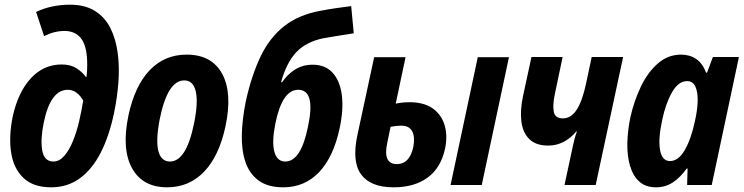

<svg xmlns="http://www.w3.org/2000/svg" viewBox="-20 -789 3172 819"><path d="M198 10Q122 10 80 -30Q38 -70 27.5 -138Q17 -206 34 -291Q57 -396 111.5 -455Q166 -514 243 -514Q281 -514 306 -498Q331 -482 346 -461H349Q351 -477 351.5 -491Q352 -505 352 -514Q352 -590 327 -623.5Q302 -657 255 -657Q212 -657 168 -635L134 -738Q167 -754 204 -761.5Q241 -769 278 -769Q343 -769 385.5 -742Q428 -715 451 -669Q474 -623 482 -563.5Q490 -504 485 -437.5Q480 -371 466 -305Q446 -210 410.5 -139.5Q375 -69 322 -29.5Q269 10 198 10ZM208 -100Q233 -100 254 -124Q275 -148 291 -187Q307 -226 317.5 -271.5Q328 -317 335 -360Q323 -381 306.5 -393.5Q290 -406 269 -406Q196 -406 167 -268Q152 -196 160 -148Q168 -100 208 -100Z M693 10Q588 10 543 -72Q498 -154 528 -297Q555 -423 618.5 -489.5Q682 -556 776 -556Q883 -556 927.5 -474.5Q972 -393 942 -251Q915 -124 851 -57Q787 10 693 10ZM705 -100Q775 -100 808 -264Q826 -353 815 -399.5Q804 -446 766 -446Q694 -446 661 -279Q644 -190 655.5 -145Q667 -100 705 -100Z M1188 10Q1124 10 1084.5 -18Q1045 -46 1027.5 -96.5Q1010 -147 1011.5 -214Q1013 -281 1029 -359Q1053 -467 1091 -547Q1129 -627 1191 -676.5Q1253 -726 1347 -743Q1378 -749 1412 -754Q1446 -759 1478 -763L1489 -647Q1452 -641 1420 -636Q1388 -631 1360 -626Q1287 -611 1245 -567.5Q1203 -524 1179 -439L1183 -438Q1207 -473 1239.5 -493Q1272 -513 1314 -513Q1367 -513 1398.5 -479Q1430 -445 1438 -384Q1446 -323 1429 -243Q1403 -120 1341.5 -55Q1280 10 1188 10ZM1197 -100Q1264 -100 1294 -250Q1327 -406 1252 -406Q1183 -406 1154 -259Q1139 -182 1150.5 -141Q1162 -100 1197 -100Z M1659 10Q1560 10 1520 -45.5Q1480 -101 1505 -215L1576 -545H1710L1668 -347Q1697 -353 1727 -353Q1789 -353 1826.5 -326Q1864 -299 1877 -253.5Q1890 -208 1878 -153Q1860 -72 1803.5 -31Q1747 10 1659 10ZM1902 0 2018 -545H2151L2035 0ZM1632 -180Q1612 -89 1673 -89Q1727 -89 1743 -162Q1751 -204 1738.5 -228.5Q1726 -253 1691 -253Q1670 -253 1646 -248Z M2388 0 2423 -163Q2426 -178 2430.5 -195.5Q2435 -213 2441 -228H2438Q2415 -200 2384.5 -184Q2354 -168 2318 -168Q2266 -168 2238 -195.5Q2210 -223 2204 -270.5Q2198 -318 2211 -379L2247 -546H2380L2347 -389Q2337 -343 2342 -313.5Q2347 -284 2381 -284Q2416 -284 2440 -321Q2464 -358 2480 -433L2504 -546H2638L2521 0Z M2778 10Q2734 10 2707 -14.5Q2680 -39 2667.5 -81.5Q2655 -124 2656 -177.5Q2657 -231 2669 -289Q2685 -360 2714.5 -421Q2744 -482 2787 -519Q2830 -556 2885 -556Q2922 -556 2949.5 -537.5Q2977 -519 2992 -479H2996L3021 -546H3132L3016 0H2911L2913 -70H2909Q2883 -33 2851 -11.5Q2819 10 2778 10ZM2838 -102Q2874 -102 2901 -149Q2928 -196 2944 -271Q2955 -319 2956 -358Q2957 -397 2946 -420Q2935 -443 2911 -443Q2874 -443 2847 -396Q2820 -349 2805 -279Q2787 -196 2795.5 -149Q2804 -102 2838 -102Z"/></svg>

Font: Noto Sans Condensed
Style: Bold Italic
Weight: 700
Width: 3
Italic angle: -12°
Designer: Monotype Design Team
Foundry: Monotype Imaging Inc.
Version: Version 2.013; ttfautohint (v1.8.4.7-5d5b)